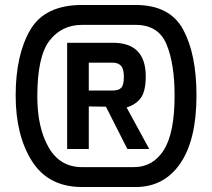

<svg xmlns="http://www.w3.org/2000/svg" viewBox="-20 -752 851 772"><path d="M43 -368Q43 -531 101.5 -631.5Q160 -732 310 -732H525Q663 -732 716.5 -633Q770 -534 770 -368Q770 -190 705 -95Q640 0 525 0H310Q175 0 109 -103.5Q43 -207 43 -368ZM518 -80Q595 -80 638.5 -148.5Q682 -217 682 -368Q682 -496 649.5 -574Q617 -652 525 -652H310Q228 -652 179 -588.5Q130 -525 130 -364Q130 -239 175.5 -159.5Q221 -80 310 -80ZM250 -580H434Q566 -580 566 -445Q566 -385 546 -358Q526 -331 489 -320L580 -153H492L406 -323L337 -324V-153H250ZM433 -388Q457 -388 467.5 -399Q478 -410 478 -444Q478 -475 466.5 -487.5Q455 -500 433 -500H337V-388Z"/></svg>

Font: Exo
Style: Bold
Weight: 700
Designer: Natanael Gama
Foundry: Natanael Gama
Version: Version 1.500; ttfautohint (v1.6)